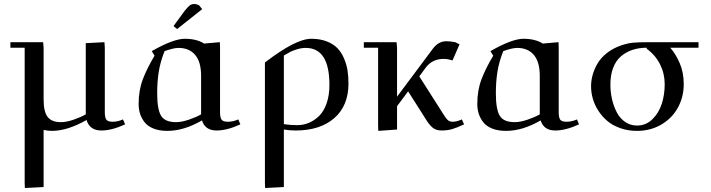

<svg xmlns="http://www.w3.org/2000/svg" viewBox="-20 -651 3572 965"><path d="M32.2 -411.1V-439H196.8L199.2 -411.1V-150.9Q199.2 -89.4 219.5 -63.2Q239.7 -37.1 286.1 -37.1Q314.5 -37.1 350.8 -49.8Q387.2 -62.5 411.1 -76.2V-434.1L504.9 -439L506.8 -411.1V-86.9Q506.8 -59.1 514.9 -49.1Q522.9 -39.1 545.9 -39.1Q572.3 -39.1 598.1 -50.8L608.9 -25.9Q541.5 4.9 490.2 4.9Q430.2 4.9 415 -47.9Q318.8 6.8 241.2 6.8Q219.7 6.8 199.2 2V289.1L105 293.9L104 269V-411.1Z M676.8 -128.9Q676.8 -197.3 698 -252.9Q719.2 -308.6 756.8 -371.1L742.7 -394Q851.6 -456.1 908.7 -456.1Q968.3 -456.1 1005.9 -432.1L1085 -439L1085.9 -411.1V-86.9Q1085.9 -59.1 1094 -49.1Q1102.1 -39.1 1125 -39.1Q1151.9 -39.1 1177.7 -50.8L1188 -25.9Q1120.6 4.9 1068.8 4.9Q1010.7 4.9 995.1 -45.9Q904.8 6.8 820.8 6.8Q780.8 6.8 751.5 -4.9Q722.2 -16.6 706.5 -36.9Q690.9 -57.1 683.8 -79.8Q676.8 -102.5 676.8 -128.9ZM770 -182.1Q770 -102.1 789.3 -69.6Q808.6 -37.1 864.7 -37.1Q893.1 -37.1 930.2 -49.8Q967.3 -62.5 990.7 -76.2V-270Q990.7 -339.8 960.9 -375Q931.2 -410.2 877 -410.2Q852.5 -410.2 807.1 -394Q785.6 -339.4 777.8 -289.8Q770 -240.2 770 -182.1ZM852.1 -520 908.7 -597.2Q924.3 -616.7 933.6 -623.8Q942.9 -630.9 957 -630.9Q962.4 -630.9 968.5 -629.2Q974.6 -627.4 977.5 -626L981 -624L996.1 -605L870.1 -504.9Z M1311.5 269V-336.9Q1466.3 -456.1 1544.4 -456.1Q1588.4 -456.1 1621.8 -443.1Q1655.3 -430.2 1675.5 -409.2Q1695.8 -388.2 1708.7 -358.2Q1721.7 -328.1 1726.6 -297.6Q1731.4 -267.1 1731.4 -231Q1731.4 -119.6 1660.2 -57.4Q1588.9 4.9 1465.3 4.9Q1436.5 4.9 1406.7 0V289.1L1312.5 293.9ZM1406.7 -26.9Q1440.4 -22 1474.6 -22Q1504.9 -22 1532.7 -33.7Q1560.5 -45.4 1584.2 -68.6Q1607.9 -91.8 1621.8 -132.1Q1635.7 -172.4 1635.7 -224.1Q1635.7 -410.2 1516.6 -410.2Q1495.1 -410.2 1472.9 -403.3Q1450.7 -396.5 1438.7 -390.1Q1426.8 -383.8 1406.7 -372.1Z M1808.6 -411.1V-439H1973.1L1975.6 -411.1V-165L2155.3 -405.8Q2183.6 -443.8 2223.1 -443.8Q2242.2 -443.8 2267.6 -439L2289.6 -428.2L2254.4 -347.2Q2230 -355 2210.4 -355Q2151.4 -355 2118.2 -309.1L2087.4 -267.1L2204.6 -83Q2220.7 -56.6 2230.2 -47.9Q2239.7 -39.1 2255.4 -39.1Q2275.4 -39.1 2301.3 -50.8L2312.5 -25.9Q2274.9 -8.3 2251.2 -1.7Q2227.5 4.9 2199.2 4.9Q2170.9 4.9 2153.1 -10.5Q2135.3 -25.9 2116.2 -58.1L2031.2 -191.9L1975.6 -117.2V0L1881.3 6.8L1880.4 -19V-411.1Z M2378.9 -128.9Q2378.9 -197.3 2400.1 -252.9Q2421.4 -308.6 2459 -371.1L2444.8 -394Q2553.7 -456.1 2610.8 -456.1Q2670.4 -456.1 2708 -432.1L2787.1 -439L2788.1 -411.1V-86.9Q2788.1 -59.1 2796.1 -49.1Q2804.2 -39.1 2827.1 -39.1Q2854 -39.1 2879.9 -50.8L2890.1 -25.9Q2822.8 4.9 2771 4.9Q2712.9 4.9 2697.3 -45.9Q2606.9 6.8 2522.9 6.8Q2482.9 6.8 2453.6 -4.9Q2424.3 -16.6 2408.7 -36.9Q2393.1 -57.1 2386 -79.8Q2378.9 -102.5 2378.9 -128.9ZM2472.2 -182.1Q2472.2 -102.1 2491.5 -69.6Q2510.7 -37.1 2566.9 -37.1Q2595.2 -37.1 2632.3 -49.8Q2669.4 -62.5 2692.9 -76.2V-270Q2692.9 -339.8 2663.1 -375Q2633.3 -410.2 2579.1 -410.2Q2554.7 -410.2 2509.3 -394Q2487.8 -339.4 2480 -289.8Q2472.2 -240.2 2472.2 -182.1Z M2950.7 -217.8Q2950.7 -245.1 2958.3 -273.2Q2965.8 -301.3 2982.2 -330.1Q2998.5 -358.9 3028.8 -383.3Q3059.1 -407.7 3099.6 -421.9Q3133.3 -433.6 3160.6 -436.3Q3188 -439 3246.6 -439H3490.7V-411.1H3348.6Q3376 -380.4 3396.2 -333.7Q3416.5 -287.1 3416.5 -228Q3416.5 -163.6 3387.2 -110.1Q3357.9 -56.6 3303.7 -24.9Q3249.5 6.8 3181.6 6.8Q3136.7 6.8 3098.4 -6.6Q3060.1 -20 3033.4 -42.2Q3006.8 -64.5 2987.8 -93.8Q2968.8 -123 2959.7 -154.5Q2950.7 -186 2950.7 -217.8ZM3047.9 -226.1Q3047.9 -187.5 3056.2 -151.9Q3064.5 -116.2 3080.1 -86.2Q3095.7 -56.2 3122.1 -38.1Q3148.4 -20 3181.6 -20Q3226.6 -20 3259 -51.8Q3291.5 -83.5 3306.2 -129.6Q3320.8 -175.8 3320.8 -228Q3320.8 -280.8 3297.4 -327.6Q3273.9 -374.5 3230.5 -405.8V-411.1Q3191.9 -411.1 3159.7 -400.6Q3127.4 -390.1 3101.8 -368.7Q3076.2 -347.2 3062 -310.8Q3047.9 -274.4 3047.9 -226.1Z"/></svg>

Font: Dehuti Alt
Style: Bold
Weight: 700
Version: Version 1.2